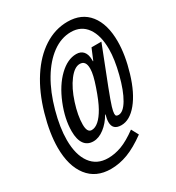

<svg xmlns="http://www.w3.org/2000/svg" viewBox="-202 -848 1017 1109"><g transform="rotate(-30 306.5 -293.5)"><path d="M390.1 -50.8Q333 -50.8 333 -103.5Q333 -116.2 335.4 -127.4L340.8 -150.9H337.9Q313 -106.9 276.6 -78.9Q240.2 -50.8 203.6 -50.8Q164.1 -50.8 143.3 -79.8Q122.6 -108.9 122.6 -164.1Q122.6 -245.6 159.9 -337.6Q197.3 -429.7 253.4 -483.6Q309.6 -537.6 367.7 -537.6Q398.4 -537.6 414.8 -518.1Q431.2 -498.5 431.2 -461.9V-453.1H433.6L464.4 -526.9H530.3L433.6 -279.3Q403.8 -201.7 395 -172.1Q386.2 -142.6 386.2 -128.9Q386.2 -116.7 391.6 -113.5Q397 -110.4 405.3 -110.4Q437 -110.4 468.5 -163.6Q500 -216.8 523.4 -308.6Q546.9 -400.4 546.9 -467.8Q546.9 -559.6 509.8 -611.3Q472.7 -663.1 404.8 -663.1Q339.4 -663.1 280.5 -620.1Q221.7 -577.1 175.8 -500Q129.9 -422.9 101.6 -319.6Q73.2 -216.3 73.2 -134.3Q73.2 -35.2 113.8 20.3Q154.3 75.7 229 75.7Q273.9 75.7 319.8 58.6Q365.7 41.5 424.3 -1.5L449.7 45.9Q381.3 95.7 325 116.9Q268.6 138.2 211.9 138.2Q112.8 138.2 59.1 68.8Q5.4 -0.5 5.4 -121.6Q5.4 -216.8 39.3 -335.4Q73.2 -454.1 129.9 -541.7Q186.5 -629.4 260.5 -677Q334.5 -724.6 417.5 -724.6Q511.2 -724.6 562 -660.4Q612.8 -596.2 612.8 -481.9Q612.8 -391.6 580.1 -282.5Q547.4 -173.3 496.8 -112.1Q446.3 -50.8 390.1 -50.8ZM396.5 -426.3Q396.5 -478 356.9 -478Q321.8 -478 284.7 -429.4Q247.6 -380.9 222.4 -302.7Q197.3 -224.6 197.3 -165.5Q197.3 -112.3 227.5 -112.3Q251 -112.3 274.7 -133.1Q298.3 -153.8 321.5 -194.8Q344.7 -235.8 371.1 -313Q396.5 -386.2 396.5 -422.4Q396.5 -424.3 396.5 -426.3Z"/></g></svg>

Font: Liberation Mono
Style: Bold Italic
Weight: 700
Italic angle: -12°
Monospace: yes
Designer: Steve Matteson
Foundry: Ascender Corporation
Version: Version 2.1.5